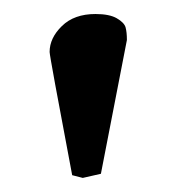

<svg xmlns="http://www.w3.org/2000/svg" viewBox="-20 -665 255 274"><path d="M98.1 -411.1 83 -415Q50.8 -585 50.8 -590.8Q50.8 -610.8 68.4 -627.9Q85.9 -645 116.2 -645Q136.2 -645 146.7 -638.9Q157.2 -632.8 159.2 -626Q161.1 -619.1 161.1 -607.9L124 -417Z"/></svg>

Font: Linux Libertine
Style: Bold
Weight: 700
Designer: Philipp H. Poll
Foundry: Philipp H. Poll
Version: Version 5.0.3